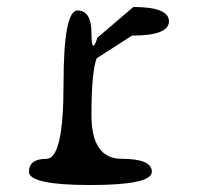

<svg xmlns="http://www.w3.org/2000/svg" viewBox="-20 -530 590 550"><path d="M358 -428 257 -363Q242 -324 242 -200Q242 -75 329 -75Q415 -75 415 -38Q415 0 239 0Q63 0 63 -38Q63 -75 113 -75Q162 -75 162 -288Q162 -500 202 -500Q242 -500 242 -435Q242 -403 246.5 -399.5Q251 -396 259 -422L362 -510Q464 -510 464 -469Q464 -428 358 -428Z"/></svg>

Font: Syne Mono
Style: Regular
Weight: 400
Monospace: yes
Designer: Lucas Descroix
Foundry: Bonjour Monde
Version: Version 2.000; ttfautohint (v1.8.3)